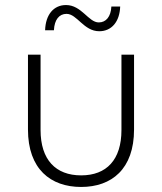

<svg xmlns="http://www.w3.org/2000/svg" viewBox="-20 -738 643 762"><path d="M302 4C423 4 512 -67 512 -224V-521H462V-222C462 -104 403 -42 302 -42C201 -42 141 -104 141 -222V-521H91V-224C91 -67 181 4 302 4ZM374 -614C423 -614 455 -652 457 -712H422C420 -672 401 -649 372 -649C331 -649 304 -718 242 -718C193 -718 161 -680 159 -618H194C196 -660 215 -683 244 -683C286 -683 312 -614 374 -614Z"/></svg>

Font: Chess Sans Light
Style: Regular
Weight: 300
Designer: Wolf Bōese
Foundry: Wolf Bōese
Version: Version 7.223;Glyphs 3.3 (3306)